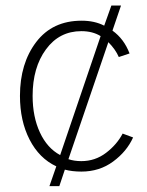

<svg xmlns="http://www.w3.org/2000/svg" viewBox="-20 -591 521 681"><path d="M50.8 -251Q50.8 -366.2 108.4 -441.9Q166 -517.6 269.5 -517.6Q315.4 -517.6 349.6 -500L375 -571.3H409.2L378.9 -482.4Q419.9 -453.1 439.5 -401.4L401.4 -388.7Q389.6 -416 364.3 -441.4L222.7 -26.4Q243.2 -19.5 268.6 -19.5Q317.4 -19.5 356 -48.8Q394.5 -78.1 415 -117.2L452.1 -103.5Q429.7 -53.7 381.3 -18.1Q333 17.6 268.6 17.6Q236.3 17.6 210 10.7L190.4 69.3H155.3L179.7 -1Q119.1 -29.3 85 -95.7Q50.8 -162.1 50.8 -251ZM193.4 -41 336.9 -462.9Q308.6 -480.5 268.6 -480.5Q190.4 -480.5 143.1 -416Q95.7 -351.6 95.7 -251Q95.7 -176.8 121.6 -121.1Q147.5 -65.4 193.4 -41Z"/></svg>

Font: Gothic A1 ExtraLight
Style: Regular
Weight: 275
Designer: HanYang I&C Co.,Ltd.
Foundry: HanYang I&C Co.,Ltd.
Version: Version 2.50